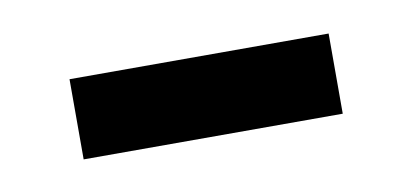

<svg xmlns="http://www.w3.org/2000/svg" viewBox="-27 -356 376 175"><g transform="rotate(-10 161.0 -268.0)"><path d="M41 -231V-305.2H280.8V-231Z"/></g></svg>

Font: f02132580
Style: Regular
Weight: 400
Foundry: Ascender Corporation
Version: Version 1.10